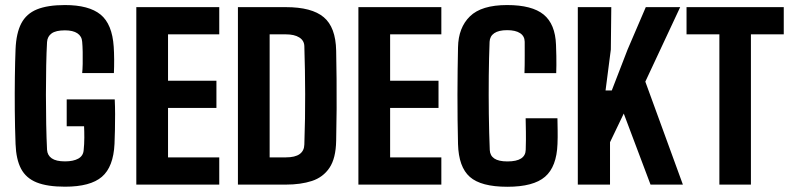

<svg xmlns="http://www.w3.org/2000/svg" viewBox="-20 -724 3101 753"><path d="M235 8.2Q165.7 8.2 123.9 -8.5Q82.1 -25.3 62.6 -62.1Q43.2 -98.9 41 -159.1Q38.6 -224.5 38 -292.2Q37.5 -360 38.3 -421.7Q39.1 -483.5 41 -531.1Q43.6 -594.2 63.5 -632.3Q83.4 -670.3 125.1 -687.3Q166.8 -704.2 234.7 -704.2Q328.6 -704.2 374.4 -666.9Q420.2 -629.5 426 -540.4Q427.5 -518.7 427.7 -490Q427.8 -461.3 426.7 -437.4H302.3Q303.8 -450.5 304.3 -473.4Q304.8 -496.3 304.3 -520.3Q303.8 -544.3 302.3 -560.2Q300.8 -581.9 283.4 -593.5Q266.1 -605 234.7 -605Q199.3 -605 182.6 -593.1Q165.9 -581.2 164.5 -559.1Q162.3 -520.7 161.2 -466.7Q160.1 -412.7 160.1 -353.2Q160.1 -293.6 161.2 -237.1Q162.3 -180.5 164.5 -136.6Q165.9 -114.8 183 -103Q200 -91.1 235 -91.1Q267.6 -91.1 287 -101.9Q306.4 -112.7 308.1 -135Q310.6 -158.2 310.7 -184.2Q310.7 -210.2 309.7 -228.9H241.6V-334.1H430Q431.3 -307.9 431.4 -276.7Q431.5 -245.4 430.8 -215Q430.1 -184.6 429.1 -160Q424.9 -69.4 379.6 -30.6Q334.4 8.2 235 8.2Z M514.6 0V-696H839.9V-589.3H639V-407.3H828.8V-300.6H639V-106.8H839.9V0Z M913.1 0V-696H1101.1Q1202.7 -696 1249.6 -656.6Q1296.6 -617.3 1298.4 -525.3Q1299.5 -471.3 1300 -414.1Q1300.5 -356.9 1300.2 -296.5Q1299.9 -236 1298.4 -171.8Q1297.1 -102.9 1272.1 -65.8Q1247.2 -28.7 1203.3 -14.3Q1159.5 0 1100.9 0ZM1037.5 -106.8H1100.9Q1137.4 -106.8 1155.3 -119.8Q1173.1 -132.7 1173.6 -157.5Q1175.5 -210.1 1176.2 -259.1Q1176.9 -308 1176.8 -355.1Q1176.8 -402.1 1175.9 -448.7Q1175 -495.2 1173.6 -542.8Q1173.1 -564.9 1153.8 -577.1Q1134.5 -589.3 1101.1 -589.3H1037.5Z M1385.6 0V-696H1710.9V-589.3H1510V-407.3H1699.8V-300.6H1510V-106.8H1710.9V0Z M1969.8 8.5Q1866.4 8.5 1822.6 -30.3Q1778.7 -69 1776.3 -159Q1775.2 -205 1774.6 -254.3Q1774.1 -303.6 1774.1 -353.3Q1774.1 -403.1 1774.8 -450.2Q1775.6 -497.3 1776.3 -538.5Q1777.7 -615.8 1823.1 -660Q1868.4 -704.2 1968.8 -704.2Q2066.3 -704.2 2112 -667Q2157.7 -629.7 2160.6 -548.2Q2161.5 -523.6 2161.9 -504.3Q2162.4 -485 2162.1 -468.8Q2161.9 -452.6 2161.4 -437.3H2036.9Q2037.4 -453.1 2037.7 -469.1Q2037.9 -485.2 2037.9 -506.6Q2037.9 -527.9 2037.8 -560.1Q2037.6 -582.3 2019.7 -594Q2001.8 -605.7 1968.8 -605.7Q1935.9 -605.7 1918.5 -593.9Q1901.1 -582.1 1900.1 -560.1Q1897.7 -499 1896.9 -425.7Q1896.2 -352.4 1897.1 -277.1Q1898.1 -201.9 1900.8 -135.6Q1901.8 -113.7 1918.7 -102.3Q1935.7 -90.9 1969.8 -90.9Q2005.8 -90.9 2023.5 -102.4Q2041.3 -113.9 2041.8 -136.4Q2043.1 -179.7 2042.5 -207.3Q2041.8 -234.9 2041.5 -260.3H2166.2Q2166.5 -240.6 2167 -213.4Q2167.5 -186.3 2166.4 -159.1Q2163.1 -70 2117.6 -30.8Q2072.1 8.5 1969.8 8.5Z M2246.1 0V-696H2377.4L2375.6 -529.7L2354.9 -369.2H2379.3L2441.2 -529.4L2512.7 -696H2647.6L2510.9 -403.8L2658.2 0H2531.3L2426.3 -278.7L2372.4 -166.2V0Z M2801.3 0V-589.3H2672.5V-696H3053.8V-589.3H2925V0Z"/></svg>

Font: Big Shoulders Text SC Thin
Style: Regular
Weight: 100
Designer: Patric King
Foundry: XO Type Co
Version: Version 2.002